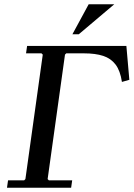

<svg xmlns="http://www.w3.org/2000/svg" viewBox="-20 -887 631 907"><path d="M13 0 18 -35H94L100 -41L182 -629L176 -635H103L108 -670H577L591 -510L556 -500Q548 -553 526 -582Q504 -611 467.5 -623Q431 -635 376 -635H293L287 -629L205 -41L211 -35H321L316 0ZM520 -867 352 -725H322L399 -867Z"/></svg>

Font: Brygada 1918 Medium
Style: Italic
Weight: 500
Italic angle: -8°
Designer: Mateusz Machalski | Borys Kosmynka | Przemek Hoffer
Foundry: NIEPODLEGLA 2018
Version: Version 3.006